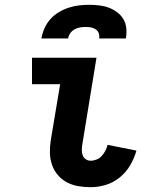

<svg xmlns="http://www.w3.org/2000/svg" viewBox="-20 -770 640 798"><path d="M357 8Q330 8 304.5 3.5Q279 -1 257.5 -12.5Q236 -24 220 -43Q204 -62 196 -85.5Q188 -109 187.5 -135Q187 -161 191 -187L230 -420H113V-530H381L322 -169Q320 -158 320 -146.5Q320 -135 323.5 -125Q327 -115 336 -108.5Q345 -102 357 -102Q369 -102 381.5 -107Q394 -112 403 -122Q412 -132 418 -143.5Q424 -155 427 -168L547 -144Q538 -112 521 -83Q504 -54 477.5 -32.5Q451 -11 419.5 -1.5Q388 8 357 8ZM152 -610Q156 -632 165 -652.5Q174 -673 189 -690Q204 -707 224 -719Q244 -731 265.5 -738Q287 -745 308 -747.5Q329 -750 351 -750Q372 -750 393 -747.5Q414 -745 432.5 -738Q451 -731 467 -719Q483 -707 493 -690Q503 -673 505 -652Q507 -631 503 -610H392Q394 -621 390.5 -631.5Q387 -642 378 -648Q369 -654 358 -656Q347 -658 336 -658Q324 -658 312.5 -656Q301 -654 290 -648Q279 -642 272 -632Q265 -622 263 -610Z"/></svg>

Font: Iosevka Curly Slab XBdEx
Style: Italic
Weight: 800
Width: 7
Italic angle: -9°
Monospace: yes
Designer: Belleve Invis
Foundry: Belleve Invis
Version: Version 11.1.0; ttfautohint (v1.8.3)